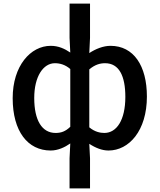

<svg xmlns="http://www.w3.org/2000/svg" viewBox="-20 -817 881 1060"><path d="M364 223H477V57L473 -23C508 0 544 14 579 14C692 14 791 -95 791 -284C791 -454 718 -564 590 -564C550 -564 508 -547 473 -524L477 -608V-797H364V-608L368 -527C337 -548 303 -564 260 -564C149 -564 50 -454 50 -275C50 -92 133 14 260 14C300 14 338 -4 368 -25L364 57ZM287 -83C212 -83 169 -152 169 -276C169 -395 219 -468 283 -468C311 -468 340 -460 368 -436V-117C341 -91 317 -83 287 -83ZM556 -83C533 -83 503 -89 473 -114V-434C504 -460 532 -468 560 -468C638 -468 672 -397 672 -282C672 -154 624 -83 556 -83Z"/></svg>

Font: Noto Sans TC Medium
Style: Regular
Weight: 500
Designer: Ryoko NISHIZUKA 西塚涼子 (kana, bopomofo & ideographs); Paul D. Hunt (Latin, Greek & Cyrillic); Sandoll Communications 산돌커뮤니
Foundry: Adobe
Version: Version 2.004;hotconv 1.0.118;makeotfexe 2.5.65603